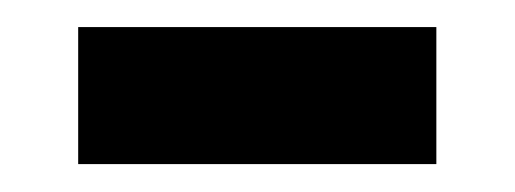

<svg xmlns="http://www.w3.org/2000/svg" viewBox="-20 -338 373 139"><path d="M36.6 -219.2V-318.4H295.9V-219.2Z"/></svg>

Font: Reddit Sans Condensed SemiBold
Style: Regular
Weight: 600
Designer: Stephen Hutchings
Foundry: Reddit
Version: Version 1.014